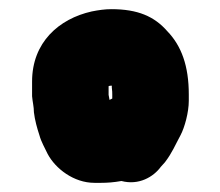

<svg xmlns="http://www.w3.org/2000/svg" viewBox="-20 -763 481 419"><path d="M225 -548 219 -545C218 -549 218 -553 217 -556V-575C219 -576 221 -576 223 -576H224V-572C225 -565 225 -560 225 -557ZM54 -518C56 -501 61 -483 66 -468C70 -453 78 -440 84 -427C101 -395 141 -364 186 -364H201C214 -364 228 -365 245 -368C283 -358 315 -377 331 -399L340 -409C356 -430 362 -446 374 -468C383 -485 392 -518 392 -543V-557C392 -619 376 -663 345 -695C317 -727 281 -743 223 -743C209 -743 195 -741 180 -738C109 -722 50 -671 50 -585V-553C51 -541 54 -530 54 -518Z"/></svg>

Font: Blanket
Style: Blk
Weight: 900
Foundry: Cannot Into Space Fonts
Version: Version 0.9